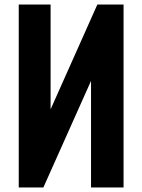

<svg xmlns="http://www.w3.org/2000/svg" viewBox="-20 -830 630 850"><path d="M63 0V-810H204V-346L411 -810H527V0H383V-472L172 0Z"/></svg>

Font: Oswald
Style: Bold
Weight: 700
Designer: Vernon Adams
Foundry: Vernon Adams
Version: Version 4.103;gftools[0.9.33.dev8+g029e19f]